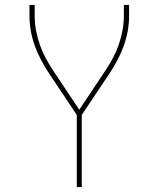

<svg xmlns="http://www.w3.org/2000/svg" viewBox="-20 -550 640 775"><path d="M290 205V-86L177 -255Q160 -281 145.5 -308.5Q131 -336 120.5 -365Q110 -394 104.5 -424.5Q99 -455 99 -486V-530H120V-486Q120 -456 125.5 -427Q131 -398 140.5 -370.5Q150 -343 164 -316.5Q178 -290 194 -266L300 -107L406 -266Q422 -290 436 -316.5Q450 -343 459.5 -370.5Q469 -398 474.5 -427Q480 -456 480 -486V-530H501V-486Q501 -455 495.5 -424.5Q490 -394 479.5 -365Q469 -336 454.5 -308.5Q440 -281 423 -255L310 -86V205Z"/></svg>

Font: Iosevka Curly Thin Extended
Style: Regular
Weight: 100
Width: 7
Monospace: yes
Designer: Belleve Invis
Foundry: Belleve Invis
Version: Version 11.1.0; ttfautohint (v1.8.3)